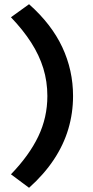

<svg xmlns="http://www.w3.org/2000/svg" viewBox="-20 -774 440 912"><path d="M118 118 32 54Q118.5 -35.5 161.8 -125.8Q205 -216 205 -318Q205 -386.5 185.8 -449.2Q166.5 -512 128 -572Q89.5 -632 32 -692L118 -754Q224.5 -659.5 275.8 -550Q327 -440.5 327 -318Q327 -237 304.5 -161.2Q282 -85.5 235.5 -15.5Q189 54.5 118 118Z"/></svg>

Font: Karla ExtraLight
Style: Bold
Weight: 700
Version: Version 2.001